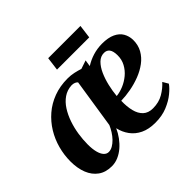

<svg xmlns="http://www.w3.org/2000/svg" viewBox="-165 -922 1141 1141"><g transform="rotate(-45 406.0 -351.0)"><path d="M512 -545 505.5 -503.5Q538 -524 574 -535Q610 -546 650 -546.5Q702.5 -546.5 734.8 -531.2Q767 -516 782 -490.2Q797 -464.5 798 -432.5Q798.5 -388.5 779.5 -354.8Q760.5 -321 728.2 -297Q696 -273 655.8 -257.5Q615.5 -242 573.2 -234.2Q531 -226.5 492 -225.5Q490.5 -178 499.8 -140.5Q509 -103 532 -81.5Q555 -60 594 -60Q643.5 -60 680.8 -81.8Q718 -103.5 743.5 -132.5L764 -97.5Q750.5 -77 720 -51.8Q689.5 -26.5 645 -8Q600.5 10.5 543.5 10.5Q488.5 10.5 450 -8Q411.5 -26.5 388 -58.8Q364.5 -91 355.5 -131.5Q343 -103 324.2 -77.5Q305.5 -52 282.5 -32.2Q259.5 -12.5 233 -1Q206.5 10.5 177.5 10.5Q127 10.5 92.8 -14Q58.5 -38.5 41 -82.2Q23.5 -126 23.5 -184Q23.5 -238 37.8 -290.5Q52 -343 80 -388.8Q108 -434.5 148.8 -469.8Q189.5 -505 242.8 -525Q296 -545 360.5 -545Q387.5 -545 412.5 -539.5Q437.5 -534 458.5 -527ZM340 -173.5 388 -484Q382.5 -491 372.5 -495.2Q362.5 -499.5 348 -499.5Q310 -497.5 280.5 -477.2Q251 -457 229.8 -423.8Q208.5 -390.5 194.5 -349.8Q180.5 -309 174 -266Q167.5 -223 167.5 -183Q167.5 -144.5 174.5 -117.5Q181.5 -90.5 194.5 -76.5Q207.5 -62.5 224.5 -62.5Q241.5 -62.5 258.5 -72.2Q275.5 -82 291 -98Q306.5 -114 319 -133.8Q331.5 -153.5 340 -173.5ZM620.5 -499.5Q591.5 -499.5 569.2 -477.5Q547 -455.5 531.2 -420.2Q515.5 -385 506 -344Q496.5 -303 493 -264.5Q522 -267.5 552.8 -280.2Q583.5 -293 609.8 -314.8Q636 -336.5 652.2 -366.5Q668.5 -396.5 668 -433.5Q667.5 -467.5 655.5 -483.5Q643.5 -499.5 620.5 -499.5ZM364 -711.5H635L624 -626.5H353Z"/></g></svg>

Font: Merriweather 72pt
Style: Bold Italic
Weight: 700
Italic angle: -7.8°
Version: Version 2.101